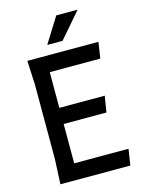

<svg xmlns="http://www.w3.org/2000/svg" viewBox="-140 -1046 848 1127"><g transform="rotate(-15 284.5 -482.0)"><path d="M523 -98 508 0H83L90 -150V-605L83 -750H515L500 -652H193V-435H469L453 -337H193V-98ZM446 -964 313 -810H220L316 -964Z"/></g></svg>

Font: Farro
Style: Regular
Weight: 400
Designer: Aceler Chua
Foundry: Grayscale Limited
Version: Version 1.101